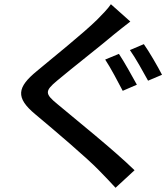

<svg xmlns="http://www.w3.org/2000/svg" viewBox="-20 -827 796 909"><path d="M147 -286C238 -210 397 -75 451 -18C475 7 503 35 527 62L617 -21C520 -116 334 -265 252 -334C192 -383 192 -396 249 -444C319 -503 455 -609 521 -665C541 -681 572 -706 597 -725L505 -807C492 -787 463 -757 440 -734C373 -668 230 -554 155 -491C61 -414 52 -365 147 -286ZM478 -545C504 -506 540 -437 561 -397L628 -426C608 -462 568 -535 543 -572ZM595 -590C622 -552 658 -487 681 -445L747 -473C727 -512 686 -583 661 -618Z"/></svg>

Font: GenEiGothic-pro-SemiBold
Style: Regular
Weight: 500
Designer: Ryoko NISHIZUKA (kana & ideographs); Paul D. Hunt (Latin, Greek & Cyrillic); Wenlong ZHANG (bopomofo); Sandoll Communica
Foundry: Adobe Systems Incorporated; o_tamon
Version: Version 1.000.140830